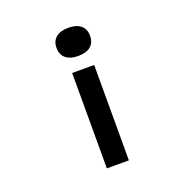

<svg xmlns="http://www.w3.org/2000/svg" viewBox="-141 -743 1032 1065"><g transform="rotate(-20 375.0 -210.0)"><path d="M440 193H310V-370H440ZM375 -613Q423 -613 448.5 -591.5Q474 -570 474 -530Q474 -490 448.5 -468.5Q423 -447 375 -447Q328 -447 302 -468.5Q276 -490 276 -530Q276 -570 302 -591.5Q328 -613 375 -613Z"/></g></svg>

Font: Martian Mono SemiExpanded Medium
Style: Regular
Weight: 500
Width: 6
Designer: Roman Shamin
Foundry: Evil Martians
Version: Version 1.000